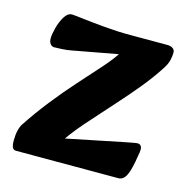

<svg xmlns="http://www.w3.org/2000/svg" viewBox="-80 -568 631 645"><g transform="rotate(15 235.5 -245.5)"><path d="M30 0Q22 0 18 -7Q14 -14 14 -32Q14 -51 17.5 -66Q21 -81 27 -90Q57 -136 94.5 -183.5Q132 -231 168 -271Q206 -313 240 -351.5Q274 -390 296 -427L340 -414L124 -374Q109 -371 91 -370Q73 -369 64 -369Q56 -369 50.5 -376Q45 -383 45 -395Q45 -409 51 -432Q57 -455 68 -473Q79 -491 94 -491Q100 -491 133 -487Q166 -483 211 -479Q256 -475 300 -475H430Q441 -475 448.5 -470Q456 -465 456 -455Q456 -445 453 -430Q450 -415 436 -394Q412 -357 379.5 -317.5Q347 -278 308 -235Q269 -192 229 -146.5Q189 -101 157 -51L113 -69L373 -122Q393 -126 404 -128Q415 -130 419 -130Q428 -130 432 -122Q436 -114 431 -91Q424 -43 414 -21.5Q404 0 386 0Z"/></g></svg>

Font: Alkatra SemiBold
Style: Regular
Weight: 600
Designer: Suman Bhandary
Version: Version 1.100;gftools[0.9.22]